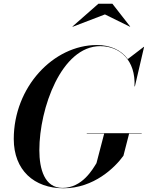

<svg xmlns="http://www.w3.org/2000/svg" viewBox="-20 -1002 794 1032"><path d="M544 -924.5 679 -858 679.5 -859.5 584 -982H509L369.5 -859.5L370.5 -858ZM446.5 -286V-284H540L498.5 -125C478.5 -93 422.5 8 316 8C219.5 8 191.5 -93 191.5 -195C191.5 -419.5 310 -754 519 -754C623.5 -754 710 -679 703 -537.5H705L754.5 -750H752.5L667 -684.5C631 -734 571.5 -760 501 -760C266 -760 54 -533 54 -255C54 -87 163.5 10 321.5 10C484.5 10 598.5 -102 643.5 -165L674 -284H741.5V-286Z"/></svg>

Font: Bodoni* 96pt Medium
Style: Italic
Weight: 500
Italic angle: -13°
Version: Version 2.3